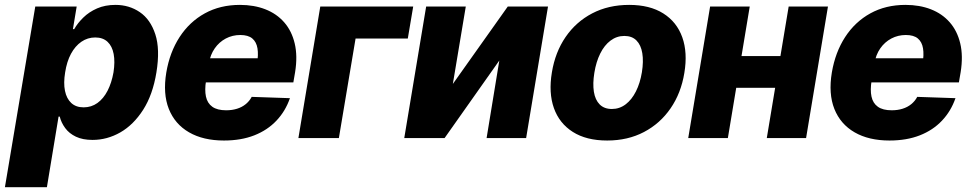

<svg xmlns="http://www.w3.org/2000/svg" viewBox="-59 -573 4026 797"><path d="M-38.6 204.1 87.4 -545.9H259.3L243.7 -452.1H249Q263.2 -477.1 286.9 -500.2Q310.5 -523.4 344 -538.1Q377.4 -552.7 420.4 -552.7Q477.1 -552.7 521.2 -522.7Q565.4 -492.7 585.7 -430.7Q606 -368.7 590.3 -272.5Q575.2 -179.7 535.2 -117.2Q495.1 -54.7 440.4 -23.4Q385.7 7.8 325.2 7.8Q284.2 7.8 256.1 -5.6Q228 -19 211.7 -41.3Q195.3 -63.5 189 -88.9H184.1L135.7 204.1ZM288.1 -127.4Q320.3 -127.4 345.5 -145.5Q370.6 -163.6 387.5 -196.3Q404.3 -229 412.1 -272.5Q418.9 -316.4 412.8 -348.9Q406.7 -381.3 387.5 -399.4Q368.2 -417.5 336.4 -417.5Q304.7 -417.5 278.8 -399.7Q252.9 -381.8 235.6 -349.6Q218.3 -317.4 211.4 -272.5Q204.1 -228.5 210.7 -196Q217.3 -163.6 236.8 -145.5Q256.3 -127.4 288.1 -127.4Z M870.6 10.3Q784.7 10.3 725.8 -23.7Q667 -57.6 641.8 -120.8Q616.7 -184.1 631.3 -272Q645.5 -356 686.5 -419.2Q727.5 -482.4 791.3 -517.6Q855 -552.7 937 -552.7Q995.6 -552.7 1042.5 -534.4Q1089.4 -516.1 1120.6 -480.5Q1151.9 -444.8 1164.3 -392.8Q1176.8 -340.8 1166 -273.4L1158.7 -231H684.6L701.2 -331.1H1092.8L1007.8 -308.6Q1014.2 -345.7 1009.8 -372.3Q1005.4 -398.9 988.3 -413.3Q971.2 -427.7 938.5 -427.7Q905.8 -427.7 878.2 -413.1Q850.6 -398.4 832.3 -372.1Q814 -345.7 808.1 -310.1L796.4 -238.3Q790 -199.7 795.9 -172.1Q801.8 -144.5 822.3 -129.9Q842.8 -115.2 879.9 -115.2Q904.3 -115.2 924.8 -121.6Q945.3 -127.9 960.9 -140.6Q976.6 -153.3 985.8 -170.9L1144.5 -165.5Q1126 -111.8 1088.6 -72.3Q1051.3 -32.7 996.6 -11.2Q941.9 10.3 870.6 10.3Z M1656.2 -545.9 1633.8 -413.1H1417L1347.7 0H1179.7L1270.5 -545.9Z M1820.8 -224.6 2048.8 -545.9H2215.8L2125 0H1960.9L2013.7 -321.8L1786.6 0H1619.1L1710 -545.9H1874.5Z M2461.4 10.3Q2375 10.3 2318.8 -25.4Q2262.7 -61 2240.2 -124.5Q2217.8 -188 2231.9 -272.5Q2245.6 -356.4 2288.8 -419.4Q2332 -482.4 2399.4 -517.6Q2466.8 -552.7 2552.7 -552.7Q2638.2 -552.7 2694.3 -517.3Q2750.5 -481.9 2773.2 -418.2Q2795.9 -354.5 2781.7 -270Q2768.1 -186.5 2724.6 -123.3Q2681.2 -60.1 2614 -24.9Q2546.9 10.3 2461.4 10.3ZM2481 -120.6Q2512.7 -120.6 2538.1 -139.9Q2563.5 -159.2 2580.8 -193.6Q2598.1 -228 2605.5 -272.9Q2612.8 -318.4 2607.2 -352.3Q2601.6 -386.2 2583 -405Q2564.5 -423.8 2532.7 -423.8Q2501 -423.8 2475.3 -404.5Q2449.7 -385.3 2432.6 -350.8Q2415.5 -316.4 2408.2 -271Q2400.9 -226.1 2406.2 -192.1Q2411.6 -158.2 2430.4 -139.4Q2449.2 -120.6 2481 -120.6Z M3239.3 -340.3 3216.8 -208.5H2938L2959.5 -340.3ZM3053.2 -545.9 2962.4 0H2797.9L2888.7 -545.9ZM3377.9 -545.9 3287.1 0H3124L3214.8 -545.9Z M3633.3 10.3Q3547.4 10.3 3488.5 -23.7Q3429.7 -57.6 3404.5 -120.8Q3379.4 -184.1 3394 -272Q3408.2 -356 3449.2 -419.2Q3490.2 -482.4 3554 -517.6Q3617.7 -552.7 3699.7 -552.7Q3758.3 -552.7 3805.2 -534.4Q3852.1 -516.1 3883.3 -480.5Q3914.6 -444.8 3927 -392.8Q3939.5 -340.8 3928.7 -273.4L3921.4 -231H3447.3L3463.9 -331.1H3855.5L3770.5 -308.6Q3776.9 -345.7 3772.5 -372.3Q3768.1 -398.9 3751 -413.3Q3733.9 -427.7 3701.2 -427.7Q3668.5 -427.7 3640.9 -413.1Q3613.3 -398.4 3595 -372.1Q3576.7 -345.7 3570.8 -310.1L3559.1 -238.3Q3552.7 -199.7 3558.6 -172.1Q3564.5 -144.5 3585 -129.9Q3605.5 -115.2 3642.6 -115.2Q3667 -115.2 3687.5 -121.6Q3708 -127.9 3723.6 -140.6Q3739.3 -153.3 3748.5 -170.9L3907.2 -165.5Q3888.7 -111.8 3851.3 -72.3Q3814 -32.7 3759.3 -11.2Q3704.6 10.3 3633.3 10.3Z"/></svg>

Font: Inter Tight ExtraBold
Style: Italic
Weight: 800
Italic angle: -9.39999°
Designer: Rasmus Andersson
Foundry: rsms
Version: Version 3.004